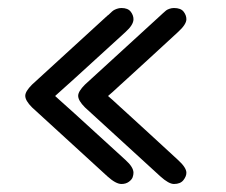

<svg xmlns="http://www.w3.org/2000/svg" viewBox="-20 -459 565 479"><path d="M43 -220Q43 -231 60 -248L248 -420Q250 -421 255 -426Q260 -431 263 -433Q266 -435 271.5 -437Q277 -439 283 -439Q299 -439 306 -430Q313 -421 313 -411Q313 -397 293 -379Q129 -229 118 -220V-219Q129 -210 293 -60Q313 -42 313 -28Q313 -23 311 -17Q309 -11 301.5 -5.5Q294 0 283 0Q269 0 248 -19L60 -191Q43 -208 43 -220ZM175 -220Q175 -231 192 -248L380 -420Q382 -422 387 -426.5Q392 -431 394.5 -433Q397 -435 402.5 -437Q408 -439 414 -439Q431 -439 438 -430Q445 -421 445 -411Q445 -398 424 -379Q387 -345 355 -315.5Q323 -286 307.5 -272Q292 -258 279.5 -246.5Q267 -235 261 -229.5Q255 -224 250 -220V-219Q255 -215 261 -209.5Q267 -204 279.5 -192.5Q292 -181 307.5 -167Q323 -153 355 -123.5Q387 -94 424 -60Q445 -41 445 -28Q445 -19 437.5 -9.5Q430 0 414 0Q401 0 380 -19L192 -191Q175 -208 175 -220Z"/></svg>

Font: CMU Typewriter Text
Style: Regular
Weight: 500
Monospace: yes
Version: Version 0.7.0